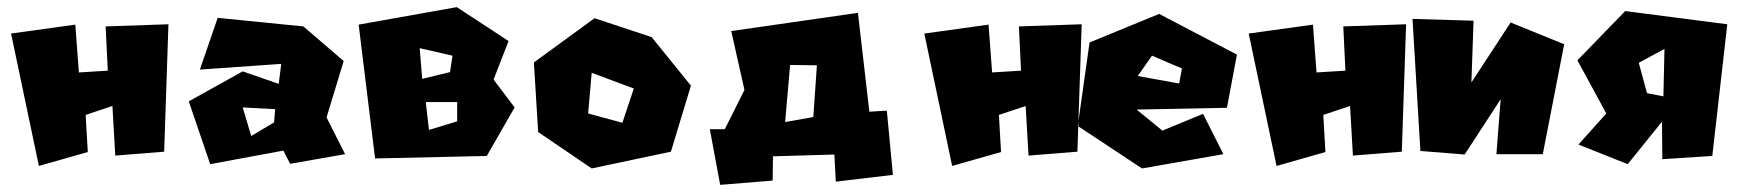

<svg xmlns="http://www.w3.org/2000/svg" viewBox="-20 -472 4893 538"><path d="M11 -378 89 -7 226 -46 220 -150 295 -175 303 -36 440 -47 452 -404 276 -398 282 -274 201 -269 191 -403Z M684 -91 660 -171 751 -166 748 -129ZM540 -277 768 -293 761 -237 660 -272 509 -188 569 -12 774 -50 793 -13 947 -40 895 -143 943 -301 830 -398 590 -422Z M1182 -108 1173 -186H1261V-132ZM1163 -251 1156 -337 1248 -316 1241 -270ZM985 -403 1031 -28 1344 -35 1422 -171 1363 -249 1405 -357 1260 -452Z M1724 -128 1628 -154 1638 -268 1756 -224ZM1476 -297 1488 -102 1638 0 1860 -47 1916 -232 1806 -368 1646 -421Z M2180 -130 2194 -290 2269 -289 2259 -144ZM1969 -110 1998 46 2145 34 2146 -34 2318 -39 2322 37 2482 18 2465 -162 2416 -159 2384 -436 2029 -385 2066 -220 2011 -110Z M2570 -378 2648 -7 2785 -46 2779 -150 2854 -175 2862 -36 2999 -47 3011 -404 2835 -398 2841 -274 2760 -269 2750 -403Z M3208 -316 3168 -259 3284 -238 3292 -280ZM3033 -353 3228 -433 3446 -319 3418 -170 3165 -165 3237 -106 3351 -153 3408 -40 3180 0 3000 -119Z M3479 -378 3557 -7 3694 -46 3688 -150 3763 -175 3771 -36 3908 -47 3920 -404 3744 -398 3750 -274 3669 -269 3659 -403Z M3938 -419 3960 -49 4084 -39 4185 -194 4173 -40H4303L4363 -348L4213 -409L4103 -241L4109 -414Z M4572 -296 4595 -211 4641 -202 4644 -335ZM4403 -67 4481 -154 4400 -303 4534 -441 4820 -404 4778 -35 4638 -26 4637 -131 4541 -12Z"/></svg>

Font: Super Mario
Style: Regular
Weight: 400
Version: Version 1.0